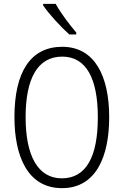

<svg xmlns="http://www.w3.org/2000/svg" viewBox="-20 -967 642 997"><path d="M269 -947H204V-939C234 -894 298 -825 340 -788H376V-798C341 -839 296 -898 269 -947ZM547 -358C547 -572 472 -724 303 -724C140 -724 55 -595 55 -359C55 -157 123 10 302 10C478 10 547 -153 547 -358ZM113 -358C113 -557 174 -673 303 -673C426 -673 488 -562 488 -358C488 -154 428 -41 301 -41C177 -41 113 -158 113 -358Z"/></svg>

Font: Noto Sans Hebrew Condensed Light
Style: Regular
Weight: 300
Width: 3
Designer: Monotype Design Team
Foundry: Monotype Imaging Inc.
Version: Version 2.004